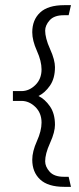

<svg xmlns="http://www.w3.org/2000/svg" viewBox="-20 -679 305 744"><path d="M129 -307Q154 -319 173.5 -347Q193 -375 193 -419Q193 -432 188.5 -449.5Q184 -467 174 -489Q164 -511 159.5 -529Q155 -547 155 -560Q155 -581 172.5 -600.5Q190 -620 227 -620H246L255 -659H229Q166 -659 135.5 -630.5Q105 -602 105 -554Q105 -538 109.5 -520Q114 -502 123 -482Q132 -462 136.5 -444Q141 -426 141 -410Q141 -373 117 -349.5Q93 -326 63 -326H30V-288H63Q93 -288 117 -264.5Q141 -241 141 -204Q141 -188 136.5 -170Q132 -152 123 -132Q114 -112 109.5 -94Q105 -76 105 -60Q105 -12 135.5 16.5Q166 45 229 45H255L246 6H227Q190 6 172.5 -13.5Q155 -33 155 -54Q155 -68 159.5 -85.5Q164 -103 174 -125Q184 -147 188.5 -164.5Q193 -182 193 -195Q193 -239 173.5 -267Q154 -295 129 -307Z"/></svg>

Font: Catamaran Thin Thin
Style: Regular
Weight: 250
Version: Version 2.000